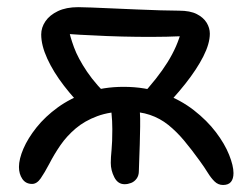

<svg xmlns="http://www.w3.org/2000/svg" viewBox="-20 -517 712 547"><path d="M615.4 10Q601.6 10 591.4 0.1Q581.2 -9.8 571.6 -25.4Q562 -41 549 -58.8Q526 -90.8 504.4 -116.6Q482.8 -142.4 459.3 -161.2Q435.8 -180 407.1 -189.7Q378.4 -199.4 341.4 -199.4Q293 -199.4 257 -186Q221 -172.6 195.5 -150.9Q170 -129.2 152.1 -103.2Q134.2 -77.2 120.6 -50.6Q107 -24.8 96 -8.9Q85 7 71.4 7Q53.2 7 43.6 -7.3Q34 -21.6 34 -41.2Q34 -63.8 46.7 -93.4Q59.4 -123 84 -153.9Q108.6 -184.8 144.5 -210.9Q180.4 -237 227.6 -253.3Q274.8 -269.6 332.2 -269.6Q394.2 -269.6 444.4 -251Q494.6 -232.4 532.3 -203Q570 -173.6 595.2 -140.3Q620.4 -107 632.8 -75.8Q645.2 -44.6 645.2 -24Q645.2 -7.6 638 1.2Q630.8 10 615.4 10ZM335 7.8Q315.8 7.8 305.7 -11.9Q295.6 -31.6 295.6 -53Q295.6 -68 297.8 -89.7Q300 -111.4 300 -148.8Q300 -172.6 297.6 -195.5Q295.2 -218.4 295.2 -228.4Q295.2 -242.4 303.2 -250.6Q311.2 -258.8 324.8 -258.8Q340.4 -258.8 353.8 -249.7Q367.2 -240.6 373.8 -224.8Q377 -218.8 378.4 -199.8Q379.8 -180.8 379.3 -156.1Q378.8 -131.4 378.2 -105.9Q377.6 -80.4 376.6 -59.8Q375.6 -39.2 375.6 -29.8Q375.6 -16.8 369.2 -8.1Q362.8 0.6 353.5 4.2Q344.2 7.8 335 7.8ZM429.6 -191.2 379 -240.4Q429.2 -294.4 457.4 -339.8Q485.6 -385.2 496.6 -429.2L521.2 -415.6Q493.4 -413.2 454.4 -412.4Q415.4 -411.6 371.3 -412.1Q327.2 -412.6 284.7 -414.3Q242.2 -416 207.5 -418Q172.8 -420 152.4 -421.6L175.4 -435.6Q179.2 -414 190.7 -382.5Q202.2 -351 228 -312.7Q253.8 -274.4 300 -231L229.6 -197.6Q192.4 -233.6 162.2 -272.8Q132 -312 114.7 -349.9Q97.4 -387.8 97.4 -418.8Q97.4 -438.6 109.4 -456.3Q121.4 -474 145 -485.3Q168.6 -496.6 202.8 -496.6Q214.4 -496.6 240.1 -495.6Q265.8 -494.6 299.3 -493.1Q332.8 -491.6 368.7 -490.1Q404.6 -488.6 436.6 -487.6Q468.6 -486.6 490 -486.6Q521.6 -486.6 540.6 -476.9Q559.6 -467.2 568.7 -452.3Q577.8 -437.4 577.8 -421.2Q577.8 -392.8 559.3 -356.3Q540.8 -319.8 507.9 -278.2Q475 -236.6 429.6 -191.2Z"/></svg>

Font: Shantell Sans Light
Style: Regular
Weight: 300
Designer: Stephen Nixon, Anya Danilova, Shantell Martin
Foundry: Arrow Type
Version: Version 1.011;[c5ecc13dd]